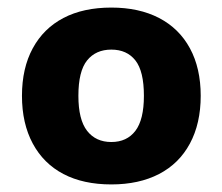

<svg xmlns="http://www.w3.org/2000/svg" viewBox="-20 -476 587 507"><path d="M274 11Q200 11 147.5 -16.5Q95 -44 66.5 -97Q38 -150 38 -223Q38 -296 66.5 -348.5Q95 -401 147.5 -428.5Q200 -456 274 -456Q347 -456 400 -428.5Q453 -401 481.5 -348.5Q510 -296 510 -223Q510 -150 481.5 -97Q453 -44 400 -16.5Q347 11 274 11ZM274 -101Q315 -101 337.5 -130.5Q360 -160 360 -223Q360 -288 337.5 -316.5Q315 -345 274 -345Q233 -345 210 -316.5Q187 -288 187 -223Q187 -160 210 -130.5Q233 -101 274 -101Z"/></svg>

Font: Nunito Sans 12pt ExtraLight
Style: Weight 830 Width 84 Optical size 12.0 YTLC 445
Weight: 830
Width: 4
Designer: Vernon Adams
Foundry: Vernon Adams
Version: Version 3.101;gftools[0.9.27]